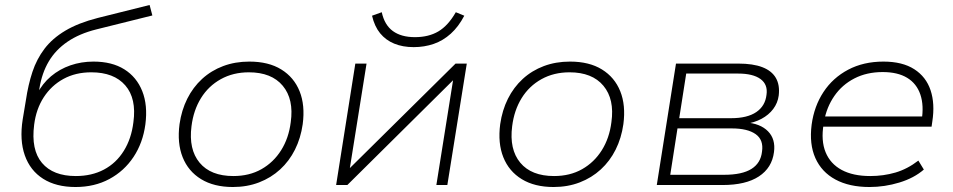

<svg xmlns="http://www.w3.org/2000/svg" viewBox="-20 -742 3820 770"><path d="M283 8Q205 8 153 -25Q101 -58 79.5 -119Q58 -180 71 -263L84 -341Q93 -402 110 -453.5Q127 -505 158.5 -546.5Q190 -588 242 -619Q294 -650 372 -670L580 -722L591 -680L366 -624Q298 -607 250.5 -574.5Q203 -542 175.5 -495.5Q148 -449 138 -387L135 -364H128Q150 -407 184.5 -436Q219 -465 262.5 -480Q306 -495 355 -495Q429 -495 478.5 -464Q528 -433 550.5 -376.5Q573 -320 563 -243Q553 -169 515.5 -112.5Q478 -56 418.5 -24Q359 8 283 8ZM284 -36Q348 -36 397 -62Q446 -88 476.5 -137Q507 -186 515 -252Q528 -347 482.5 -399.5Q437 -452 346 -452Q283 -452 234.5 -425.5Q186 -399 155.5 -352Q125 -305 117 -242Q104 -141 148.5 -88.5Q193 -36 284 -36Z M914 8Q838 8 786.5 -23.5Q735 -55 712.5 -111.5Q690 -168 700 -244Q708 -300 731 -346Q754 -392 790.5 -425.5Q827 -459 875 -477Q923 -495 980 -495Q1057 -495 1108 -463.5Q1159 -432 1181.5 -376Q1204 -320 1194 -244Q1186 -188 1163 -142Q1140 -96 1103.5 -62.5Q1067 -29 1019 -10.5Q971 8 914 8ZM916 -36Q980 -36 1028.5 -63.5Q1077 -91 1107.5 -139.5Q1138 -188 1146 -252Q1159 -344 1114 -398Q1069 -452 978 -452Q915 -452 865.5 -424.5Q816 -397 786 -348.5Q756 -300 748 -236Q736 -143 780.5 -89.5Q825 -36 916 -36Z M1328 0 1405 -487H1450L1381 -55H1370L1807 -487H1852L1774 0H1730L1799 -433H1810L1373 0ZM1639 -553Q1595 -553 1561 -567Q1527 -581 1504.5 -608.5Q1482 -636 1472 -679L1511 -693Q1522 -642 1555.5 -617.5Q1589 -593 1644 -593Q1699 -593 1738 -616Q1777 -639 1808 -693L1842 -679Q1819 -635 1788 -607Q1757 -579 1719.5 -566Q1682 -553 1639 -553Z M2200 8Q2124 8 2072.5 -23.5Q2021 -55 1998.5 -111.5Q1976 -168 1986 -244Q1994 -300 2017 -346Q2040 -392 2076.5 -425.5Q2113 -459 2161 -477Q2209 -495 2266 -495Q2343 -495 2394 -463.5Q2445 -432 2467.5 -376Q2490 -320 2480 -244Q2472 -188 2449 -142Q2426 -96 2389.5 -62.5Q2353 -29 2305 -10.5Q2257 8 2200 8ZM2202 -36Q2266 -36 2314.5 -63.5Q2363 -91 2393.5 -139.5Q2424 -188 2432 -252Q2445 -344 2400 -398Q2355 -452 2264 -452Q2201 -452 2151.5 -424.5Q2102 -397 2072 -348.5Q2042 -300 2034 -236Q2022 -143 2066.5 -89.5Q2111 -36 2202 -36Z M2614 0 2691 -487H2941Q3000 -487 3037.5 -472.5Q3075 -458 3091.5 -429.5Q3108 -401 3103 -359Q3099 -329 3081 -305Q3063 -281 3034 -265.5Q3005 -250 2969 -245L2970 -251Q3029 -247 3060 -215.5Q3091 -184 3084 -132Q3076 -69 3023.5 -34.5Q2971 0 2878 0ZM2668 -41H2884Q2956 -41 2993.5 -64.5Q3031 -88 3036 -134Q3043 -181 3010.5 -204Q2978 -227 2915 -227H2697ZM2704 -268H2912Q2977 -268 3013 -292.5Q3049 -317 3054 -362Q3060 -403 3030 -425Q3000 -447 2940 -447H2732Z M3467 8Q3386 8 3330.5 -22Q3275 -52 3250 -108Q3225 -164 3235 -242Q3245 -316 3282.5 -373Q3320 -430 3381.5 -462.5Q3443 -495 3523 -495Q3599 -495 3646.5 -464.5Q3694 -434 3712 -380Q3730 -326 3719 -255L3716 -234H3263L3270 -275H3700L3676 -258Q3686 -319 3671 -363Q3656 -407 3618 -430Q3580 -453 3520 -453Q3456 -453 3406.5 -427.5Q3357 -402 3326 -357Q3295 -312 3285 -256L3283 -244Q3272 -178 3291 -131.5Q3310 -85 3355.5 -60.5Q3401 -36 3470 -36Q3523 -36 3571 -50Q3619 -64 3663 -98L3685 -62Q3646 -28 3587 -10Q3528 8 3467 8Z"/></svg>

Font: Nunito Sans 10pt SemiExpanded ExtraLight
Style: Italic
Weight: 250
Width: 6
Italic angle: -9°
Designer: Vernon Adams
Foundry: Vernon Adams
Version: Version 3.101;gftools[0.9.27]